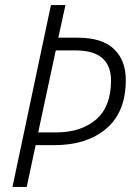

<svg xmlns="http://www.w3.org/2000/svg" viewBox="-20 -734 534 754"><path d="M29 0 180 -714H237L209 -586H285Q381 -586 427.5 -541.5Q474 -497 474 -420Q474 -294 397.5 -229Q321 -164 194 -164H120L85 0ZM200 -214Q298 -214 357 -264.5Q416 -315 416 -417Q416 -536 277 -536H199L130 -214Z"/></svg>

Font: Noto Sans SemiCondensed Light
Style: Italic
Weight: 300
Width: 4
Italic angle: -12°
Designer: Monotype Design Team
Foundry: Monotype Imaging Inc.
Version: Version 2.013; ttfautohint (v1.8.4.7-5d5b)